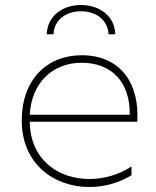

<svg xmlns="http://www.w3.org/2000/svg" viewBox="-20 -744 626 768"><path d="M337 4C395 4 453 -11 506 -43V-78C455 -45 396 -28 337 -28C214 -28 101 -104 99 -257H529C539 -410 462 -523 307 -523C166 -523 67 -424 67 -262C67 -88 196 4 337 4ZM499 -285H99C106 -413 190 -493 307 -493C424 -493 501 -418 499 -285ZM167 -607H194C196 -664 244 -699 304 -699C364 -699 412 -664 414 -607H441C439 -679 379 -724 304 -724C229 -724 169 -679 167 -607Z"/></svg>

Font: Chess Sans ExtraLight
Style: Regular
Weight: 275
Designer: Wolf Bōese
Foundry: Wolf Bōese
Version: Version 7.223;Glyphs 3.3 (3306)